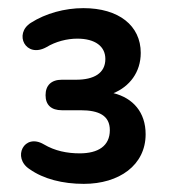

<svg xmlns="http://www.w3.org/2000/svg" viewBox="-20 -729 420 472"><path d="M186 -277C273 -277 338 -323 338 -399C338 -453 307 -488 259 -500C298 -516 326 -551 326 -599C326 -666 272 -709 185 -709C139 -709 92 -696 56 -673C13 -646 43 -585 94 -613C117 -627 145 -634 170 -634C214 -634 239 -615 239 -584C239 -549 211 -533 167 -533H132C106 -533 92 -519 92 -495C92 -471 106 -458 132 -458H178C223 -458 250 -445 250 -409C250 -370 221 -352 176 -352C145 -352 115 -358 88 -374C39 -403 9 -341 53 -313C87 -289 134 -277 186 -277Z"/></svg>

Font: SN Pro Medium
Style: Regular
Weight: 500
Designer: Tobias Whetton
Foundry: Supernotes
Version: Version 1.003;Glyphs 3.3 (3324)